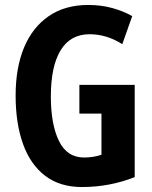

<svg xmlns="http://www.w3.org/2000/svg" viewBox="-20 -744 614 774"><path d="M300 -402H523V-30Q422 10 310 10Q222 10 162.5 -35Q103 -80 73 -163Q43 -246 43 -359Q43 -471 77 -552.5Q111 -634 176.5 -679Q242 -724 336 -724Q388 -724 433 -711.5Q478 -699 513 -679L473 -566Q410 -606 341 -606Q264 -606 224.5 -541.5Q185 -477 185 -355Q185 -243 217.5 -176Q250 -109 319 -109Q356 -109 389 -120V-286H300Z"/></svg>

Font: Noto Sans Arabic ExtCond
Style: Bold
Weight: 700
Width: 2
Designer: Monotype Design Team, Nadine Chahine, Nizar Qandah and Khaled Hosny
Foundry: Monotype Imaging Inc.
Version: Version 2.012; ttfautohint (v1.8.4.7-5d5b)